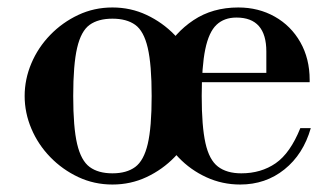

<svg xmlns="http://www.w3.org/2000/svg" viewBox="-20 -482 894 514"><path d="M281 12Q232 12 189.5 -8Q147 -28 114.5 -61.5Q82 -95 64 -137.5Q46 -180 46 -225Q46 -270 64 -312.5Q82 -355 114.5 -388.5Q147 -422 189.5 -442Q232 -462 281 -462Q330 -462 372.5 -442Q415 -422 447.5 -388.5Q480 -355 498 -312.5Q516 -270 516 -225Q516 -180 498 -137.5Q480 -95 447.5 -61.5Q415 -28 372.5 -8Q330 12 281 12ZM281 -18Q319 -18 342 -35Q365 -52 375.5 -96.5Q386 -141 386 -225Q386 -309 375.5 -354Q365 -399 342 -415.5Q319 -432 281 -432Q243 -432 220 -415.5Q197 -399 186.5 -354Q176 -309 176 -225Q176 -141 186.5 -96.5Q197 -52 220 -35Q243 -18 281 -18ZM623 12Q575 12 532.5 -7.5Q490 -27 458 -60.5Q426 -94 408 -136.5Q390 -179 390 -225Q390 -286 418.5 -340Q447 -394 498 -428Q549 -462 618 -462Q672 -462 715.5 -437.5Q759 -413 784 -369Q809 -325 809 -268V-262H482V-287H693V-344Q693 -435 613 -435Q580 -435 559.5 -415.5Q539 -396 529.5 -350Q520 -304 520 -225Q520 -144 530 -99Q540 -54 563.5 -36Q587 -18 626 -18Q679 -18 718 -45Q757 -72 784 -139H812Q792 -69 741.5 -28.5Q691 12 623 12Z"/></svg>

Font: Libre Bodoni
Style: Regular
Weight: 400
Designer: Pablo Impallari, Rodrigo Fuenzalida
Foundry: Impallari Type
Version: Version 2.005;gftools[0.9.23]